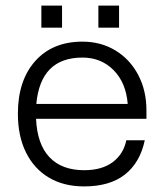

<svg xmlns="http://www.w3.org/2000/svg" viewBox="-20 -659 588 687"><path d="M332 -639H406V-560H332ZM128 -639H202V-560H128ZM44 -252Q44 -371 106 -440.5Q168 -510 275 -510Q341 -510 393 -478.5Q445 -447 474.5 -391Q504 -335 504 -264V-234H109Q113 -143 157 -96.5Q201 -50 281 -50Q345 -50 383.5 -79Q422 -108 432 -157H498Q481 -77 427 -34.5Q373 8 281 8Q208 8 155 -23.5Q102 -55 73 -113.5Q44 -172 44 -252ZM275 -453Q125 -453 110 -287H437Q431 -363 386.5 -408Q342 -453 275 -453Z"/></svg>

Font: Overused Grotesk Book
Style: Regular
Weight: 350
Version: Version 0.003